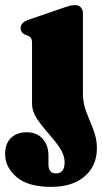

<svg xmlns="http://www.w3.org/2000/svg" viewBox="-63 -499 398 749"><path d="M260.5 -133.5Q260.5 -95.5 274.2 -61Q288 -26.5 301.5 7.8Q315 42 315 79Q315 148 267.2 189Q219.5 230 136.5 230Q46.5 230 1.8 191.8Q-43 153.5 -43 102.5Q-43 60.5 -19.8 38.8Q3.5 17 41.5 17Q80 17 103 42Q126 67 126 107V142Q126 177.5 155 177.5Q189 177.5 189 135Q189 105.5 169.8 77.2Q150.5 49 125.5 21Q100.5 -7 81.2 -35.8Q62 -64.5 62 -95.5V-328.5Q62 -344.5 57.8 -350.5Q53.5 -356.5 46 -360L36 -363Q17.5 -371.5 17.5 -389.5Q17.5 -410 45.5 -421L175 -465.5Q194.5 -472.5 206 -475.8Q217.5 -479 231 -479Q244.5 -479 252.5 -470Q260.5 -461 260.5 -447Z"/></svg>

Font: Fraunces 72pt S050 Black
Style: Regular
Weight: 900
Version: Version 1.000; ttfautohint (v1.8.3)